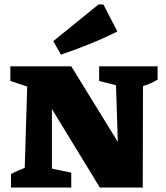

<svg xmlns="http://www.w3.org/2000/svg" viewBox="-20 -834 738 854"><path d="M421 -539H681V-480Q664 -470 651 -464Q638 -458 616 -451L615 0H424L211 -349V-84L297 -66V0H29V-60Q44 -68 58.5 -74.5Q73 -81 90 -87L101 -449L26 -474V-539H297L504 -203L496 -455L421 -474ZM251 -591 217 -651 418 -814H440L502 -694Q440 -663 378 -638Q316 -613 251 -591Z"/></svg>

Font: Piazzolla SC ExtraBold
Style: Regular
Weight: 800
Designer: Juan Pablo del Peral
Foundry: Huerta Tipografica
Version: Version 1.330